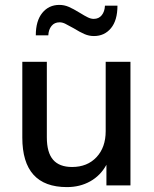

<svg xmlns="http://www.w3.org/2000/svg" viewBox="-20 -756 626 783"><path d="M512 -504V0H414V-84Q390 -40 348 -16.5Q306 7 253 7Q71 7 71 -195V-504H171V-196Q171 -134 196.5 -104.5Q222 -75 274 -75Q336 -75 373.5 -115Q411 -155 411 -221V-504ZM222 -736Q242 -736 260.5 -728Q279 -720 305 -704Q326 -691 338.5 -685Q351 -679 362 -679Q383 -679 395 -694Q407 -709 408 -733H459Q459 -673 432.5 -641Q406 -609 363 -609Q343 -609 324.5 -617Q306 -625 280 -641Q257 -654 245.5 -659.5Q234 -665 223 -665Q202 -665 190 -650Q178 -635 177 -612H126Q126 -671 152.5 -703.5Q179 -736 222 -736Z"/></svg>

Font: Muli SemiBold
Style: Regular
Weight: 600
Designer: Vernon Adams
Foundry: Vernon Adams
Version: Version 2.000